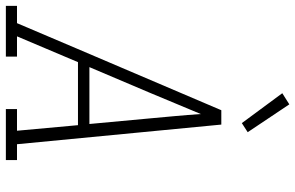

<svg xmlns="http://www.w3.org/2000/svg" viewBox="-211 -811 1007 655"><g transform="rotate(90 292.5 -483.5)"><path d="M-15 0V-38H44L132 -245L341 -735H390L457 -38H511V0H337V-38H411L392 -246H177L89 -38H158V0ZM194 -285H388L369 -490Q365 -534 361 -577.5Q357 -621 354 -665Q336 -621 317.5 -577.5Q299 -534 281 -490ZM385 -805 283 -943 321 -967 416 -825Z"/></g></svg>

Font: Iosevka Etoile XLtObl
Style: Regular
Weight: 200
Italic angle: -9°
Designer: Belleve Invis
Foundry: Belleve Invis
Version: Version 15.5.2; ttfautohint (v1.8.4)